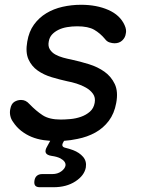

<svg xmlns="http://www.w3.org/2000/svg" viewBox="-20 -580 640 803"><path d="M147 203Q133 203 127.5 196.5Q122 190 124 176Q126 162 134.5 155Q143 148 157 148H199Q221 148 236.5 136.5Q252 125 254 112Q256 95 232 82Q218 75 196 72Q176 69 171.5 59Q167 49 178 31L190 9Q176 8 162 6Q135 2 112 -7.5Q89 -17 69 -32.5Q49 -48 34 -71Q26 -82 23 -96Q20 -110 23 -124Q27 -146 40 -154Q53 -162 68 -162Q78 -162 86.5 -158Q95 -154 104 -144Q131 -116 158.5 -98Q186 -80 234 -80Q251 -80 274 -82Q297 -84 318.5 -91.5Q340 -99 356 -113Q372 -127 376 -150Q380 -172 369 -187.5Q358 -203 339.5 -213.5Q321 -224 300 -230.5Q279 -237 262 -240Q230 -247 196.5 -257Q163 -267 137.5 -285Q112 -303 99 -332Q86 -361 94 -406Q101 -448 122 -477Q143 -506 173.5 -524.5Q204 -543 241.5 -551.5Q279 -560 319 -560Q384 -560 433 -538.5Q482 -517 501 -475Q506 -464 507 -455Q508 -446 506 -439Q504 -423 491.5 -411Q479 -399 459 -399Q450 -399 438.5 -402.5Q427 -406 419 -417Q399 -441 374 -455.5Q349 -470 303 -470Q281 -470 260.5 -466.5Q240 -463 224 -455Q208 -447 197.5 -435.5Q187 -424 184 -407Q180 -387 188.5 -373.5Q197 -360 211.5 -352Q226 -344 244 -339Q262 -334 278 -331Q315 -323 352 -311.5Q389 -300 417 -280Q445 -260 460 -228.5Q475 -197 466 -149Q458 -105 435 -74.5Q412 -44 378.5 -25.5Q345 -7 304 1Q276 7 248 9L244 16Q239 25 241.5 30.5Q244 36 253 38Q270 42 286 48Q312 58 327.5 76Q343 94 339 120Q333 154 295.5 178.5Q258 203 204 203Z"/></svg>

Font: Maple Mono Normal NL
Style: Italic
Weight: 400
Italic angle: -10°
Monospace: yes
Designer: subframe7536
Version: Version 7.000